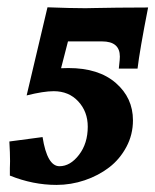

<svg xmlns="http://www.w3.org/2000/svg" viewBox="-20 -509 430 531"><path d="M5.9 -117.7 97.7 -129.9Q110.4 -49.3 144.5 -49.3Q174.3 -49.3 198.5 -80.8Q222.7 -112.3 222.7 -158.7Q222.7 -200.2 196.5 -228.5Q170.4 -256.8 128.4 -256.8Q100.6 -256.8 53.7 -245.1L111.3 -488.8Q176.8 -486.3 216.3 -486.3Q218.8 -486.3 241.7 -486.8Q264.6 -487.3 305.2 -487.8Q345.7 -488.3 389.6 -488.3Q366.2 -369.1 360.4 -319.3H308.6L311 -342.8Q311.5 -346.7 311.5 -352.5Q311.5 -394.5 262.2 -394.5H168Q165 -382.3 158.9 -359.1Q152.8 -335.9 148.9 -320.3Q155.8 -320.8 169.4 -320.8Q252.9 -320.8 300.3 -279.5Q347.7 -238.3 347.7 -176.3Q347.7 -136.7 329.6 -102.8Q311.5 -68.8 282 -46.1Q252.4 -23.4 214.4 -10.5Q176.3 2.4 136.2 2.4Q71.3 2.4 7.3 -23.4V-44.4Q7.3 -47.9 7.6 -54.2Q7.8 -60.5 7.8 -63.5Q7.8 -85.4 5.9 -117.7Z"/></svg>

Font: Flanker
Style: Bold Italic
Weight: 700
Italic angle: -12°
Designer: Flanker
Version: Version 2.000